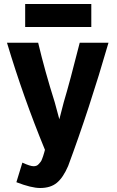

<svg xmlns="http://www.w3.org/2000/svg" viewBox="-20 -753 584 961"><path d="M523 -539Q427 -207 321 78Q296 136 264.5 162Q233 188 181 188Q137 188 62 159L92 61Q131 79 148 79Q156 79 162.5 76.5Q169 74 174 68Q179 62 183 57.5Q187 53 190.5 43Q194 33 196 28Q198 23 201 11.5Q204 0 205 -3Q96 -268 15 -539H171Q205 -396 254 -241L277 -156L299 -241Q329 -341 379 -539ZM437 -618H106V-733H437Z"/></svg>

Font: Repo
Style: Bold
Weight: 700
Designer: Stefan Peev
Foundry: Context Ltd
Version: Version 001.000